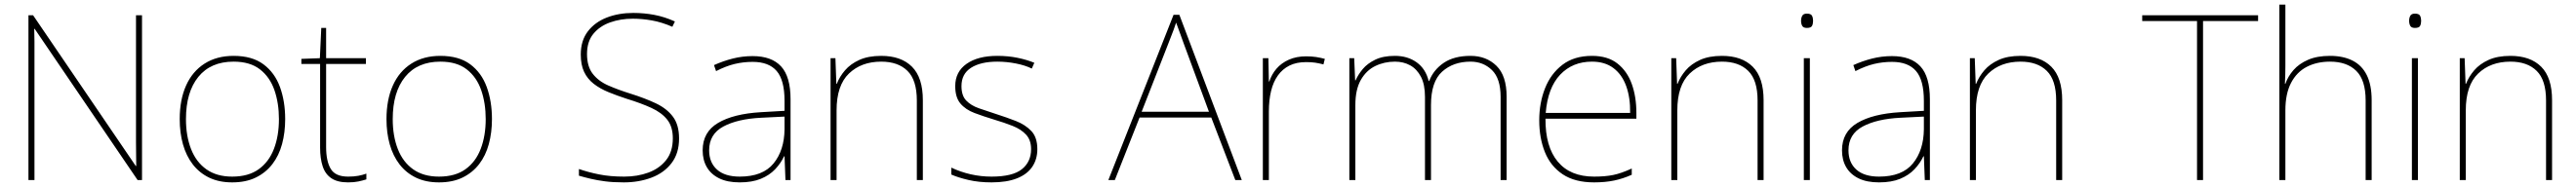

<svg xmlns="http://www.w3.org/2000/svg" viewBox="-20 -780 11138 810"><path d="M594 0H575L130 -655H128Q129 -626 129 -601Q129 -576 129 -552.5Q129 -529 129 -502V0H103V-714H123L567 -61H569Q569 -86 568.5 -112Q568 -138 568 -163Q568 -188 568 -211V-714H594Z M1213 -264Q1213 -206 1199.5 -156Q1186 -106 1157.5 -69Q1129 -32 1086 -11Q1043 10 984 10Q927 10 884.5 -10.5Q842 -31 813.5 -68Q785 -105 771 -155Q757 -205 757 -264Q757 -348 784.5 -409.5Q812 -471 864.5 -504.5Q917 -538 990 -538Q1070 -538 1119 -501.5Q1168 -465 1190.5 -403Q1213 -341 1213 -264ZM784 -264Q784 -191 806 -134.5Q828 -78 872.5 -46.5Q917 -15 984 -15Q1054 -15 1098.5 -47Q1143 -79 1164.5 -135.5Q1186 -192 1186 -264Q1186 -333 1166.5 -389.5Q1147 -446 1104 -479.5Q1061 -513 990 -513Q891 -513 837.5 -447Q784 -381 784 -264Z M1485 -15Q1510 -15 1529 -18.5Q1548 -22 1564 -28V-3Q1548 2 1529.5 6Q1511 10 1485 10Q1439 10 1412.5 -8Q1386 -26 1375 -60Q1364 -94 1364 -140V-503H1283V-525L1363 -528L1369 -659H1390V-528H1562V-503H1390V-143Q1390 -82 1410 -48.5Q1430 -15 1485 -15Z M2107 -264Q2107 -206 2093.5 -156Q2080 -106 2051.5 -69Q2023 -32 1980 -11Q1937 10 1878 10Q1821 10 1778.5 -10.5Q1736 -31 1707.5 -68Q1679 -105 1665 -155Q1651 -205 1651 -264Q1651 -348 1678.5 -409.5Q1706 -471 1758.5 -504.5Q1811 -538 1884 -538Q1964 -538 2013 -501.5Q2062 -465 2084.5 -403Q2107 -341 2107 -264ZM1678 -264Q1678 -191 1700 -134.5Q1722 -78 1766.5 -46.5Q1811 -15 1878 -15Q1948 -15 1992.5 -47Q2037 -79 2058.5 -135.5Q2080 -192 2080 -264Q2080 -333 2060.5 -389.5Q2041 -446 1998 -479.5Q1955 -513 1884 -513Q1785 -513 1731.5 -447Q1678 -381 1678 -264Z M2916 -180Q2916 -116 2883.5 -73.5Q2851 -31 2796.5 -10.5Q2742 10 2677 10Q2631 10 2596.5 5.5Q2562 1 2534.5 -5.5Q2507 -12 2483 -19V-48Q2523 -34 2570.5 -24.5Q2618 -15 2679 -15Q2736 -15 2783.5 -32.5Q2831 -50 2860 -86.5Q2889 -123 2889 -181Q2889 -231 2865 -261.5Q2841 -292 2796.5 -312.5Q2752 -333 2690 -352Q2647 -366 2610.5 -381Q2574 -396 2547 -417Q2520 -438 2505.5 -468.5Q2491 -499 2491 -544Q2491 -604 2521.5 -644Q2552 -684 2603.5 -704Q2655 -724 2718 -724Q2765 -724 2809.5 -715.5Q2854 -707 2898 -687L2887 -664Q2841 -684 2798.5 -691.5Q2756 -699 2716 -699Q2663 -699 2618 -683Q2573 -667 2545.5 -633.5Q2518 -600 2518 -546Q2518 -492 2543 -460Q2568 -428 2610.5 -409.5Q2653 -391 2704 -375Q2768 -355 2815.5 -332.5Q2863 -310 2889.5 -274.5Q2916 -239 2916 -180Z M3234 -537Q3316 -537 3357 -492.5Q3398 -448 3398 -350V0H3376L3372 -103H3370Q3356 -73 3331.5 -47Q3307 -21 3269.5 -5.5Q3232 10 3178 10Q3125 10 3089.5 -7.5Q3054 -25 3036 -56Q3018 -87 3018 -129Q3018 -208 3084.5 -247.5Q3151 -287 3269 -294L3372 -300V-343Q3372 -433 3338 -472.5Q3304 -512 3234 -512Q3194 -512 3156.5 -503Q3119 -494 3076 -472L3067 -498Q3107 -516 3148.5 -526.5Q3190 -537 3234 -537ZM3271 -270Q3169 -265 3107.5 -232Q3046 -199 3046 -129Q3046 -76 3080 -45.5Q3114 -15 3178 -15Q3278 -15 3324.5 -72Q3371 -129 3372 -220V-275Z M3790 -538Q3876 -538 3923 -491Q3970 -444 3970 -346V0H3944V-345Q3944 -433 3903.5 -473Q3863 -513 3790 -513Q3704 -513 3650.5 -461.5Q3597 -410 3597 -302V0H3571V-528H3592L3596 -417H3598Q3610 -448 3633.5 -475.5Q3657 -503 3695.5 -520.5Q3734 -538 3790 -538Z M4465 -134Q4465 -90 4443 -57.5Q4421 -25 4377 -7.5Q4333 10 4267 10Q4212 10 4167 -0.5Q4122 -11 4093 -24V-54Q4133 -35 4177 -25Q4221 -15 4267 -15Q4358 -15 4398 -47Q4438 -79 4438 -134Q4438 -173 4416.5 -196.5Q4395 -220 4358.5 -234.5Q4322 -249 4278 -262Q4232 -276 4193.5 -290.5Q4155 -305 4132.5 -331.5Q4110 -358 4110 -407Q4110 -469 4159 -503.5Q4208 -538 4292 -538Q4339 -538 4380 -529.5Q4421 -521 4452 -508L4441 -483Q4413 -497 4372.5 -505Q4332 -513 4292 -513Q4220 -513 4178.5 -486.5Q4137 -460 4137 -407Q4137 -366 4157.5 -344.5Q4178 -323 4212.5 -311Q4247 -299 4287 -286Q4331 -272 4372 -256Q4413 -240 4439 -212.5Q4465 -185 4465 -134Z M5321 0 5217 -271H4907L4800 0H4772L5054 -716H5079L5349 0ZM5097 -594Q5093 -606 5088 -619Q5083 -632 5077.5 -648Q5072 -664 5065 -682Q5060 -667 5054.5 -651.5Q5049 -636 5043 -621.5Q5037 -607 5032 -593L4916 -296H5207Z M5627 -536Q5651 -536 5670.5 -533Q5690 -530 5708 -525L5702 -501Q5683 -506 5666.5 -508.5Q5650 -511 5627 -511Q5585 -511 5555 -496Q5525 -481 5505 -453Q5485 -425 5475.5 -385.5Q5466 -346 5466 -297V0H5440V-528H5464L5466 -427H5468Q5478 -458 5499 -482.5Q5520 -507 5552.5 -521.5Q5585 -536 5627 -536Z M6338 -538Q6406 -538 6450 -495Q6494 -452 6494 -361V0H6468V-360Q6468 -440 6430.5 -476.5Q6393 -513 6338 -513Q6263 -513 6215 -469.5Q6167 -426 6167 -325V0H6141V-360Q6141 -414 6123.5 -447.5Q6106 -481 6077 -497Q6048 -513 6011 -513Q5965 -513 5926 -494Q5887 -475 5863.5 -433.5Q5840 -392 5840 -325V0H5814V-528H5835L5839 -432H5841Q5852 -457 5872 -481Q5892 -505 5926 -521.5Q5960 -538 6011 -538Q6066 -538 6105 -510Q6144 -482 6157 -429H6159Q6178 -478 6222.5 -508Q6267 -538 6338 -538Z M6863 -538Q6931 -538 6973 -505Q7015 -472 7035 -416.5Q7055 -361 7055 -291V-266H6662Q6661 -145 6715 -80Q6769 -15 6872 -15Q6920 -15 6954.5 -22Q6989 -29 7035 -50V-23Q6997 -6 6958.5 2Q6920 10 6872 10Q6789 10 6736.5 -25Q6684 -60 6659.5 -121Q6635 -182 6635 -259Q6635 -334 6660 -397.5Q6685 -461 6735.5 -499.5Q6786 -538 6863 -538ZM6863 -513Q6779 -513 6725.5 -456.5Q6672 -400 6663 -291H7028Q7029 -357 7011 -407Q6993 -457 6956 -485Q6919 -513 6863 -513Z M7425 -538Q7511 -538 7558 -491Q7605 -444 7605 -346V0H7579V-345Q7579 -433 7538.5 -473Q7498 -513 7425 -513Q7339 -513 7285.5 -461.5Q7232 -410 7232 -302V0H7206V-528H7227L7231 -417H7233Q7245 -448 7268.5 -475.5Q7292 -503 7330.5 -520.5Q7369 -538 7425 -538Z M7805 -528V0H7779V-528ZM7792 -721Q7810 -721 7814.5 -711.5Q7819 -702 7819 -690Q7819 -677 7814.5 -668Q7810 -659 7792 -659Q7777 -659 7772 -668Q7767 -677 7767 -690Q7767 -702 7772 -711.5Q7777 -721 7792 -721Z M8160 -537Q8242 -537 8283 -492.5Q8324 -448 8324 -350V0H8302L8298 -103H8296Q8282 -73 8257.5 -47Q8233 -21 8195.5 -5.5Q8158 10 8104 10Q8051 10 8015.5 -7.5Q7980 -25 7962 -56Q7944 -87 7944 -129Q7944 -208 8010.5 -247.5Q8077 -287 8195 -294L8298 -300V-343Q8298 -433 8264 -472.5Q8230 -512 8160 -512Q8120 -512 8082.5 -503Q8045 -494 8002 -472L7993 -498Q8033 -516 8074.5 -526.5Q8116 -537 8160 -537ZM8197 -270Q8095 -265 8033.5 -232Q7972 -199 7972 -129Q7972 -76 8006 -45.5Q8040 -15 8104 -15Q8204 -15 8250.5 -72Q8297 -129 8298 -220V-275Z M8716 -538Q8802 -538 8849 -491Q8896 -444 8896 -346V0H8870V-345Q8870 -433 8829.5 -473Q8789 -513 8716 -513Q8630 -513 8576.5 -461.5Q8523 -410 8523 -302V0H8497V-528H8518L8522 -417H8524Q8536 -448 8559.5 -475.5Q8583 -503 8621.5 -520.5Q8660 -538 8716 -538Z M9505 0H9479V-689H9242V-714H9743V-689H9505Z M9861 -496Q9861 -474 9860.5 -456.5Q9860 -439 9859 -417H9861Q9872 -449 9896 -476.5Q9920 -504 9959 -521Q9998 -538 10054 -538Q10111 -538 10151.5 -517.5Q10192 -497 10213 -454.5Q10234 -412 10234 -346V0H10208V-345Q10208 -433 10167.5 -473Q10127 -513 10054 -513Q9997 -513 9953.5 -490.5Q9910 -468 9885.5 -421Q9861 -374 9861 -302V0H9835V-760H9861Z M10434 -528V0H10408V-528ZM10421 -721Q10439 -721 10443.5 -711.5Q10448 -702 10448 -690Q10448 -677 10443.5 -668Q10439 -659 10421 -659Q10406 -659 10401 -668Q10396 -677 10396 -690Q10396 -702 10401 -711.5Q10406 -721 10421 -721Z M10834 -538Q10920 -538 10967 -491Q11014 -444 11014 -346V0H10988V-345Q10988 -433 10947.5 -473Q10907 -513 10834 -513Q10748 -513 10694.5 -461.5Q10641 -410 10641 -302V0H10615V-528H10636L10640 -417H10642Q10654 -448 10677.5 -475.5Q10701 -503 10739.5 -520.5Q10778 -538 10834 -538Z"/></svg>

Font: Noto Sans Armenian Thin
Style: Regular
Weight: 250
Version: Version 2.007